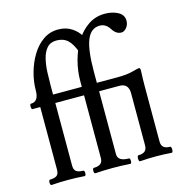

<svg xmlns="http://www.w3.org/2000/svg" viewBox="-108 -823 871 923"><g transform="rotate(-15 328.0 -361.5)"><path d="M305 -373H155V-62Q155 -40 166.5 -32Q178 -24 200 -24Q207 -24 207 -10.5Q207 3 200 3Q160 0 118 0Q77 0 36 3Q29 3 29 -10.5Q29 -24 36 -24Q58 -24 69 -32Q80 -40 80 -62V-373H41Q38 -373 36.5 -380Q35 -387 36 -393.5Q37 -400 41 -400Q80 -400 80 -456Q80 -499 92.5 -544Q105 -589 128 -627Q151 -665 184 -688Q217 -711 259 -711Q297 -711 325 -693Q353 -675 367 -650L331 -576Q315 -622 293.5 -642Q272 -662 238 -662Q207 -662 190 -642.5Q173 -623 165.5 -592Q158 -561 156.5 -526Q155 -491 155 -460V-415H305ZM254 3Q247 3 247 -10.5Q247 -24 254 -24Q298 -24 298 -60V-373H258Q251 -373 251 -386.5Q251 -400 258 -400Q298 -400 298 -415V-443Q298 -494 311.5 -544.5Q325 -595 350.5 -636Q376 -677 412.5 -701.5Q449 -726 495 -726Q533 -726 560.5 -711Q588 -696 588 -667Q588 -647 576 -632.5Q564 -618 550 -618Q524 -618 506 -647Q487 -677 457 -677Q413 -677 393 -628Q373 -579 373 -470V-415H514Q519 -415 520.5 -404.5Q522 -394 520.5 -383.5Q519 -373 514 -373H373V-60Q373 -24 428 -24Q434 -24 434 -10.5Q434 3 428 3Q385 0 341 0Q298 0 254 3ZM477 3Q472 3 470.5 -4.5Q469 -12 470.5 -19.5Q472 -27 477 -27Q519 -27 519 -64V-324Q519 -373 474 -373Q470 -373 468.5 -383.5Q467 -394 468.5 -404.5Q470 -415 474 -415Q524 -415 552 -423Q581 -431 587 -431Q593 -431 593 -417Q592 -395 591.5 -376Q591 -357 591 -340V-64Q591 -27 633 -27Q638 -27 639.5 -19.5Q641 -12 639.5 -4.5Q638 3 633 3Q594 0 555 0Q516 0 477 3Z"/></g></svg>

Font: Junicode Two Beta Condensed
Style: Regular
Weight: 400
Width: 3
Designer: Peter S. Baker
Foundry: Briery Creek Software
Version: Version 1.053; ttfautohint (v1.8.4)